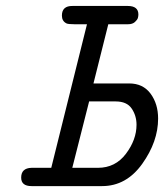

<svg xmlns="http://www.w3.org/2000/svg" viewBox="-20 -631 565 651"><path d="M51.8 -28.8Q51.8 -61 86.9 -62H153.8L274.9 -548.8H231.9Q210.9 -548.8 205.1 -551.8Q189.9 -559.6 189.9 -578.1Q189.9 -611.3 226.1 -610.8H413.1Q449.2 -610.8 449.2 -582Q449.2 -576.2 447.5 -570.1Q445.8 -564 437.5 -556.4Q429.2 -548.8 414.1 -548.8H347.2L296.9 -348.1H418Q464.8 -348.1 490.5 -313.5Q516.1 -278.8 516.1 -229Q516.1 -150.9 462.2 -75.4Q408.2 0 326.2 0H86.9Q51.8 0 51.8 -28.8ZM225.1 -62H312Q371.1 -62 407 -109.6Q442.9 -157.2 442.9 -208Q442.9 -238.8 426.5 -262.9Q410.2 -287.1 372.1 -287.1H282.2Z"/></svg>

Font: CMU Typewriter Text
Style: Italic
Weight: 500
Italic angle: -14.04°
Version: Version 0.7.0